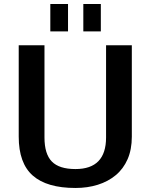

<svg xmlns="http://www.w3.org/2000/svg" viewBox="-20 -925 748 954"><path d="M355 9Q213 9 143 -52.5Q73 -114 73 -246V-700H201V-242Q201 -160 237.5 -122.5Q274 -85 355 -85Q507 -85 507 -242V-700H635V-246Q635 -182 614 -134Q593 -86 555 -54.5Q517 -23 466 -7Q415 9 355 9ZM318 -905V-769H230V-905ZM481 -905V-769H394V-905Z"/></svg>

Font: Pathway Extreme 12pt SemiBold
Style: Regular
Weight: 600
Version: Version 1.001;gftools[0.9.26]